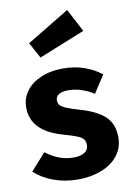

<svg xmlns="http://www.w3.org/2000/svg" viewBox="-93 -893 667 969"><g transform="rotate(-10 240.0 -409.0)"><path d="M444 -483 386 -394Q321 -435 255 -435Q224 -435 207.5 -424.5Q191 -414 191 -395Q191 -380 198.5 -370.5Q206 -361 229 -351Q252 -341 300 -327Q383 -303 423.5 -264.5Q464 -226 464 -158Q464 -104 433 -64.5Q402 -25 348 -4Q294 17 228 17Q161 17 103.5 -4Q46 -25 6 -62L83 -148Q150 -96 224 -96Q260 -96 280.5 -109Q301 -122 301 -146Q301 -165 293 -176Q285 -187 262 -196.5Q239 -206 189 -220Q110 -243 71 -284Q32 -325 32 -386Q32 -432 58.5 -468.5Q85 -505 134.5 -526.5Q184 -548 249 -548Q306 -548 356 -531Q406 -514 444 -483ZM383 -717 147 -622 103 -703 321 -835Z"/></g></svg>

Font: Fira Sans BGR
Style: Bold
Weight: 700
Designer: bBox Type GmbH & Carrois Corporate GbR & Edenspiekermann AG
Foundry: bBox Type GmbH & Carrois Corporate GbR & Edenspiekermann AG
Version: Version 4.301